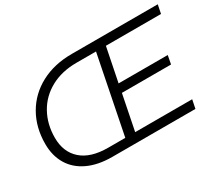

<svg xmlns="http://www.w3.org/2000/svg" viewBox="-126 -964 1387 1228"><g transform="rotate(-30 567.0 -350.0)"><path d="M714 -636 664 -387H1027L1015 -324H652L600 -64H1021L1008 0H394Q290 0 215.5 -35Q141 -70 102.5 -134.5Q64 -199 64 -285Q64 -407 118 -501Q172 -595 270.5 -647.5Q369 -700 499 -700H1134L1121 -636ZM641 -636H497Q388 -636 306.5 -591.5Q225 -547 181 -468Q137 -389 137 -289Q137 -184 204.5 -124Q272 -64 401 -64H527Z"/></g></svg>

Font: Idrija
Style: Italic
Weight: 400
Italic angle: -11.3°
Designer: Julieta Ulanovsky
Foundry: Julieta Ulanovsky
Version: Version 7.200